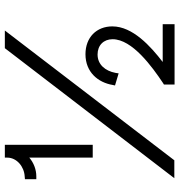

<svg xmlns="http://www.w3.org/2000/svg" viewBox="6 -746 741 793"><g transform="rotate(-90 376.5 -349.5)"><path d="M122 -337H175V-700H122V-690C122 -651 85 -620 44 -618L33 -617V-570H45C73 -570 101 -581 122 -599ZM37 0H111L647 -700H574ZM424 1H673V-48H517C582 -98 664 -172 664 -256C664 -321 619 -367 549 -367C475 -367 432 -315 422 -254L420 -245L470 -230L472 -243C480 -285 506 -317 548 -317C586 -317 611 -292 611 -255C611 -174 498 -92 429 -46L424 -43Z"/></g></svg>

Font: Fixel Text Light
Style: Regular
Weight: 300
Width: 4
Designer: AlfaBravo + MacPaw
Foundry: Kyrylo Tkachov, Marchela Mozhyna, Serhii Makarenko, Maria Weinstein, Zakhar Kryvoshyya
Version: Version 1.211